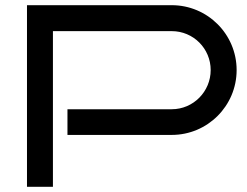

<svg xmlns="http://www.w3.org/2000/svg" viewBox="-20 -720 953 740"><path d="M892 -450C892 -588 780 -700 642 -700H84V0H184V-600H642C725 -600 792 -533 792 -450C792 -367 725 -299 642 -299H240V-200H642C780 -200 892 -312 892 -450Z"/></svg>

Font: Bruno Ace SC
Style: Regular
Weight: 400
Designer: Astigmatic (AOETI)
Foundry: Astigmatic (AOETI)
Version: Version 1.000